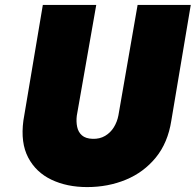

<svg xmlns="http://www.w3.org/2000/svg" viewBox="-20 -720 795 780"><path d="M154 -700 75 -230Q63 -140 94.5 -80Q126 -20 189 10Q252 40 334 40Q419 40 491.5 10Q564 -20 613 -80Q662 -140 676 -230L755 -700H539L461 -251Q456 -225 442.5 -203Q429 -181 407 -168Q385 -155 356 -156Q328 -157 313 -170Q298 -183 293.5 -204.5Q289 -226 292 -250L371 -700Z"/></svg>

Font: Jost Black
Style: Italic
Weight: 900
Italic angle: -5°
Version: Version 3.710